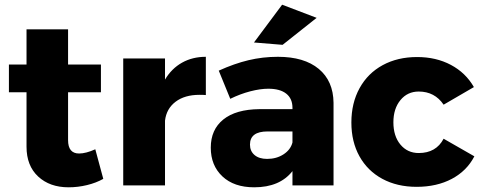

<svg xmlns="http://www.w3.org/2000/svg" viewBox="-20 -790 2055 818"><path d="M420 -28Q390 -11 351 -1.5Q312 8 272 8Q192 8 142.5 -38Q93 -84 93 -165V-397H18V-515H93V-665H270V-515H410V-397H270V-193Q270 -136 317 -136Q346 -136 386 -154Z M857 -548V-385Q848 -386 830 -386Q767 -386 728 -356.5Q689 -327 683 -276V0H505V-541H683V-451Q711 -498 755.5 -523Q800 -548 857 -548Z M1401 -352V0H1226V-61Q1172 8 1063 8Q977 8 927.5 -38.5Q878 -85 878 -161Q878 -238 931.5 -281Q985 -324 1085 -325H1226V-331Q1226 -370 1199.5 -391Q1173 -412 1123 -412Q1089 -412 1046.5 -401Q1004 -390 961 -369L912 -489Q978 -519 1038.5 -533.5Q1099 -548 1164 -548Q1276 -548 1338 -496.5Q1400 -445 1401 -352ZM1226 -183V-230H1120Q1045 -230 1045 -174Q1045 -146 1064.5 -129.5Q1084 -113 1118 -113Q1158 -113 1188 -132.5Q1218 -152 1226 -183ZM1182 -770 1329 -714 1184 -599 1062 -609Z M1764 -400Q1716 -400 1686 -363.5Q1656 -327 1656 -269Q1656 -210 1686 -174Q1716 -138 1764 -138Q1838 -138 1870 -199L2001 -124Q1969 -62 1905 -28Q1841 6 1755 6Q1672 6 1609 -28Q1546 -62 1511.5 -124Q1477 -186 1477 -268Q1477 -351 1512 -414.5Q1547 -478 1610.5 -512.5Q1674 -547 1757 -547Q1838 -547 1901 -513.5Q1964 -480 1999 -419L1870 -344Q1832 -400 1764 -400Z"/></svg>

Font: Montserrat V1
Style: Bold
Weight: 700
Designer: Julieta Ulanovsky
Foundry: Julieta Ulanovsky
Version: Version 6.001